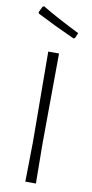

<svg xmlns="http://www.w3.org/2000/svg" viewBox="-95 -890 445 929"><g transform="rotate(10 127.5 -425.5)"><path d="M101 0 104 -194 101 -639H154L151 -197L153 0ZM228 -752 217 -726 210 -723Q110 -768 25 -812L22 -819L37 -849L44 -851Q119 -806 228 -752Z"/></g></svg>

Font: t
Style: Regular
Weight: 300
Designer: Juan Pablo del Peral
Foundry: Huerta Tipografica
Version: Version 2.004; ttfautohint (v1.8.1)